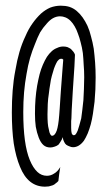

<svg xmlns="http://www.w3.org/2000/svg" viewBox="-20 -664 385 689"><path d="M192.4 -250Q192.4 -250 192.4 -250Q192.4 -250 192.4 -250Q189.5 -212.9 183.6 -195.3Q176.8 -176.8 167 -176.8Q167 -176.8 167 -176.8Q167 -176.8 167 -176.8Q163.1 -176.8 160.2 -182.6Q157.2 -187.5 155.3 -199.2Q152.3 -210 151.4 -222.7Q150.4 -236.3 150.4 -253.9Q150.4 -253.9 150.4 -253.9Q150.4 -253.9 150.4 -253.9Q150.4 -272.5 151.4 -291Q152.3 -309.6 155.3 -328.1Q157.2 -345.7 160.2 -362.3Q162.1 -377.9 166 -391.6Q169.9 -406.2 173.8 -418Q177.7 -428.7 181.6 -436.5Q185.5 -445.3 190.4 -449.2Q194.3 -453.1 198.2 -453.1Q198.2 -453.1 198.2 -453.1Q198.2 -453.1 198.2 -453.1Q199.2 -453.1 201.2 -453.1Q202.1 -453.1 203.1 -453.1Q204.1 -452.1 205.1 -451.2Q205.1 -451.2 207 -450.2Q207 -450.2 204.1 -413.1Q201.2 -376 198.2 -335Q196.3 -301.8 194.3 -275.4Q192.4 -250 192.4 -250ZM323.2 -385.7Q323.2 -414.1 321.3 -439.5Q319.3 -465.8 316.4 -489.3Q312.5 -512.7 306.6 -533.2Q301.8 -553.7 293.9 -571.3Q286.1 -587.9 276.4 -601.6Q266.6 -615.2 254.9 -625Q243.2 -634.8 228.5 -639.6Q214.8 -643.6 198.2 -643.6Q198.2 -643.6 198.2 -643.6Q198.2 -643.6 198.2 -643.6Q178.7 -643.6 160.2 -636.7Q142.6 -628.9 127 -615.2Q110.4 -599.6 96.7 -580.1Q82 -559.6 71.3 -534.2Q58.6 -507.8 49.8 -477.5Q41 -447.3 35.2 -412.1Q28.3 -377 25.4 -338.9Q22.5 -301.8 22.5 -260.7Q22.5 -260.7 22.5 -260.7Q22.5 -260.7 22.5 -260.7Q22.5 -198.2 29.3 -149.4Q37.1 -100.6 51.8 -65.4Q66.4 -29.3 88.9 -11.7Q111.3 5.9 141.6 5.9Q141.6 5.9 141.6 5.9Q141.6 5.9 141.6 5.9Q148.4 5.9 155.3 4.9Q162.1 2.9 168.9 1Q174.8 -1 179.7 -5.9Q185.5 -9.8 189.5 -14.6Q189.5 -14.6 192.4 -39.1Q196.3 -64.5 196.3 -64.5Q196.3 -64.5 196.3 -64.5Q196.3 -64.5 196.3 -64.5Q186.5 -47.9 173.8 -41Q162.1 -33.2 148.4 -33.2Q148.4 -33.2 148.4 -33.2Q148.4 -33.2 148.4 -33.2Q128.9 -33.2 114.3 -46.9Q98.6 -61.5 86.9 -89.8Q75.2 -118.2 69.3 -161.1Q63.5 -204.1 63.5 -261.7Q63.5 -261.7 63.5 -261.7Q63.5 -261.7 63.5 -261.7Q63.5 -298.8 66.4 -333Q69.3 -366.2 75.2 -398.4Q80.1 -428.7 87.9 -456.1Q95.7 -482.4 105.5 -505.9Q114.3 -529.3 124 -547.9Q134.8 -565.4 147.5 -579.1Q158.2 -591.8 169.9 -598.6Q182.6 -605.5 195.3 -605.5Q195.3 -605.5 195.3 -605.5Q195.3 -605.5 195.3 -605.5Q205.1 -605.5 214.8 -601.6Q224.6 -597.7 233.4 -588.9Q241.2 -581.1 248 -569.3Q254.9 -557.6 259.8 -543Q265.6 -528.3 269.5 -511.7Q274.4 -494.1 277.3 -473.6Q279.3 -454.1 280.3 -431.6Q282.2 -410.2 282.2 -386.7Q282.2 -386.7 282.2 -386.7Q282.2 -386.7 282.2 -386.7Q282.2 -365.2 281.2 -344.7Q280.3 -324.2 279.3 -304.7Q277.3 -286.1 275.4 -269.5Q273.4 -252.9 271.5 -239.3Q267.6 -224.6 264.6 -213.9Q261.7 -203.1 258.8 -195.3Q254.9 -186.5 252 -182.6Q249 -178.7 245.1 -178.7Q245.1 -178.7 245.1 -178.7Q245.1 -178.7 245.1 -178.7Q240.2 -178.7 237.3 -185.5Q235.4 -192.4 235.4 -205.1Q235.4 -205.1 235.4 -205.1Q235.4 -205.1 235.4 -205.1Q235.4 -208 235.4 -211.9Q235.4 -215.8 235.4 -219.7Q235.4 -224.6 235.4 -229.5Q235.4 -234.4 236.3 -240.2Q236.3 -240.2 237.3 -269.5Q239.3 -298.8 241.2 -336.9Q244.1 -383.8 247.1 -425.8Q249 -467.8 249 -467.8Q249 -467.8 249 -467.8Q249 -467.8 249 -467.8Q247.1 -473.6 243.2 -478.5Q239.3 -483.4 234.4 -488.3Q228.5 -492.2 221.7 -495.1Q214.8 -497.1 207 -497.1Q207 -497.1 207 -497.1Q207 -497.1 207 -497.1Q195.3 -497.1 185.5 -492.2Q174.8 -488.3 166 -480.5Q156.2 -471.7 148.4 -460Q140.6 -447.3 133.8 -431.6Q127 -416 122.1 -397.5Q117.2 -377.9 113.3 -356.4Q109.4 -334 107.4 -308.6Q105.5 -284.2 105.5 -255.9Q105.5 -255.9 105.5 -255.9Q105.5 -255.9 105.5 -255.9Q105.5 -229.5 108.4 -209Q112.3 -187.5 119.1 -169.9Q126 -152.3 135.7 -143.6Q145.5 -134.8 160.2 -134.8Q160.2 -134.8 160.2 -134.8Q160.2 -134.8 160.2 -134.8Q168 -134.8 175.8 -137.7Q182.6 -139.6 189.5 -144.5Q194.3 -150.4 198.2 -157.2Q203.1 -164.1 205.1 -171.9Q205.1 -171.9 205.1 -171.9Q205.1 -171.9 205.1 -171.9Q206.1 -162.1 210 -155.3Q212.9 -148.4 217.8 -144.5Q223.6 -140.6 229.5 -138.7Q235.4 -135.7 242.2 -135.7Q242.2 -135.7 242.2 -135.7Q242.2 -135.7 242.2 -135.7Q252.9 -135.7 262.7 -141.6Q272.5 -147.5 281.2 -159.2Q288.1 -169.9 294.9 -185.5Q300.8 -200.2 305.7 -217.8Q310.5 -236.3 313.5 -255.9Q316.4 -276.4 319.3 -298.8Q321.3 -320.3 322.3 -342.8Q323.2 -364.3 323.2 -385.7Q323.2 -385.7 323.2 -385.7Q323.2 -385.7 323.2 -385.7Z"/></svg>

Font: AgendaMediumCondGoodkids
Style: AgendaMediumCondGoodkids
Weight: 500
Designer: ""
Version: ""